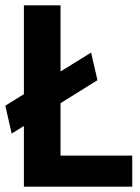

<svg xmlns="http://www.w3.org/2000/svg" viewBox="-22 -703 529 723"><path d="M22 -200 -2 -305 321 -505 345 -401ZM68 0V-683H206V-117H476V0Z"/></svg>

Font: Cairo Play
Style: Bold
Weight: 700
Version: Version 3.119